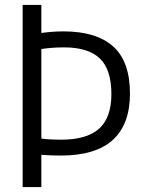

<svg xmlns="http://www.w3.org/2000/svg" viewBox="-20 -760 593 780"><path d="M72 0V-740H148V-626Q164.5 -628.5 188.8 -630.5Q213 -632.5 238 -632.5Q371.5 -632.5 439.8 -571.2Q508 -510 508 -379.5Q508 -255.5 438.5 -191.8Q369 -128 226 -128Q205 -128 186.2 -128.8Q167.5 -129.5 148 -131V0ZM228 -192.5Q332.5 -192.5 382.5 -237.2Q432.5 -282 432.5 -377.5Q432.5 -477.5 385.5 -522.5Q338.5 -567.5 240 -567.5Q215 -567.5 192.5 -565.8Q170 -564 148 -561V-197Q167.5 -194.5 187.2 -193.5Q207 -192.5 228 -192.5Z"/></svg>

Font: Encode Sans Cnd
Style: Regular
Weight: 400
Width: 3
Designer: Multiple Designers
Foundry: Impallari Type
Version: Version 3.002; ttfautohint (v1.8.3) -l 8 -r 50 -G 200 -x 14 